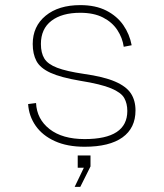

<svg xmlns="http://www.w3.org/2000/svg" viewBox="-20 -562 640 751"><path d="M311 12Q243 12 194.5 -10Q146 -32 119.5 -70Q93 -108 90 -155L121 -159Q124 -96 174 -57Q224 -18 311 -18Q478 -18 478 -128Q478 -157 466 -178.5Q454 -200 414.5 -216.5Q375 -233 294 -246Q217 -259 177 -277.5Q137 -296 122.5 -323.5Q108 -351 108 -390Q108 -459 158.5 -500.5Q209 -542 294 -542Q354 -542 396 -520.5Q438 -499 462.5 -463.5Q487 -428 495 -385L464 -379Q459 -414 439 -444.5Q419 -475 383 -493.5Q347 -512 294 -512Q222 -512 181 -480.5Q140 -449 140 -390Q140 -355 153.5 -333Q167 -311 203.5 -297Q240 -283 308 -273Q386 -262 430 -243Q474 -224 492 -196.5Q510 -169 510 -130Q510 -61 459 -24.5Q408 12 311 12ZM272 169 308 94H284V46H334V89L294 169Z"/></svg>

Font: Geist Mono Thin
Style: Regular
Weight: 100
Monospace: yes
Designer: Basement.studio, Andrés Briganti, Mateo Zaragoza
Foundry: Basement.studio, Vercel, Andrés Briganti, Guido Ferreyra, Mateo Zaragoza
Version: Version 1.500; ttfautohint (v1.8.4.7-5d5b)